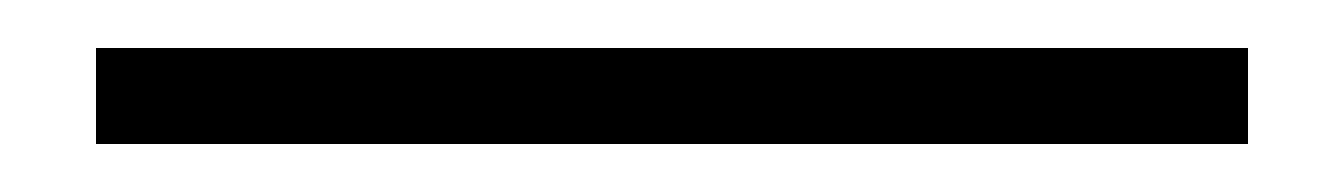

<svg xmlns="http://www.w3.org/2000/svg" viewBox="-20 40 560 80"><path d="M20 100V60H500V100Z"/></svg>

Font: Rowdies Light
Style: Regular
Weight: 300
Designer: Jaikishan Patel
Version: Version 1.000; ttfautohint (v1.8.3)